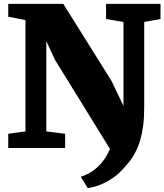

<svg xmlns="http://www.w3.org/2000/svg" viewBox="-20 -763 848 990"><path d="M22.5 -73.2 111.3 -85.4V-659.2L22.5 -676.8V-743.2H306.2L554.2 -347.2L616.7 -216.8V-649.9L526.9 -665V-743.2H807.6V-665L723.6 -649.9V-210Q723.6 -157.2 718.3 -116.5Q712.9 -75.7 704.1 -44.4Q695.3 -13.2 684.1 10Q672.9 33.2 661.1 50.8Q649.4 68.4 637.7 81.5Q626 94.7 616.7 106Q595.7 129.4 572.5 146.7Q549.3 164.1 525.6 176.5Q502 189 478.3 196.3Q454.6 203.6 432.6 207L396.5 148.4Q441.9 133.8 473.4 106.9Q504.9 80.1 526.9 44.4Q532.2 36.1 537.1 26.1Q542 16.1 546.9 4.9L263.2 -455.1L218.8 -551.3V-85.4L315.9 -73.2V0H22.5Z"/></svg>

Font: Merriweather UltraBold
Style: Regular
Weight: 900
Designer: Eben Sorkin ( sorkintype@gmail.com )
Foundry: Eben Sorkin
Version: Version 1.570; ttfautohint (v1.3) -l 8 -r 32 -G 0 -x 0 -H 60